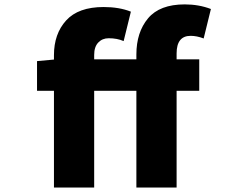

<svg xmlns="http://www.w3.org/2000/svg" viewBox="-20 -833 1040 853"><path d="M917 -793 884.8 -662.1Q854.5 -673.8 827.1 -673.8Q764.6 -673.8 764.6 -595.7V-569.3H865.2V-429.7H764.6V0H585.9V-429.7H398.4V0H219.7V-429.7H144.5V-561.5L219.7 -568.4V-587.9Q219.7 -682.6 273.9 -742.2Q328.1 -801.8 440.4 -801.8Q509.8 -801.8 561.5 -781.2L529.3 -650.4Q501 -663.1 462.9 -663.1Q434.6 -663.1 416.5 -644Q398.4 -625 398.4 -588.9V-569.3H585.9V-590.8Q585.9 -689.5 637.7 -751.5Q689.5 -813.5 800.8 -813.5Q863.3 -813.5 917 -793Z"/></svg>

Font: Gen Shin Gothic Monospace Heavy
Style: Bold
Weight: 800
Designer: [Source Han Sans]
Ryoko NISHIZUKA  (kana & ideographs); Paul D. Hunt (Latin, Greek & Cyrillic); Wenlong ZHANG  (bopomofo
Version: Version 1.002.20150607